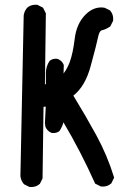

<svg xmlns="http://www.w3.org/2000/svg" viewBox="-20 -772 540 795"><path d="M127 -752.4Q129.9 -752.4 134.8 -752L158.2 -740.2L169.9 -716.8L166 -422.9L169.9 -423.3V-468.8Q169.9 -497.6 185.5 -520Q196.3 -528.8 210.9 -528.8Q217.8 -528.8 220.2 -527.6Q222.7 -526.4 225.1 -524.9Q237.8 -518.1 243.7 -503.9L244.1 -502.4L243.2 -467.8Q258.8 -488.3 268.6 -514.6Q282.2 -551.8 289.1 -609.9Q296.4 -673.8 334 -711.4Q363.8 -741.2 399.4 -741.2Q405.8 -741.2 413.6 -739.7L435.5 -729L436.5 -727.5Q448.7 -713.9 448.7 -693.4Q448.7 -690.4 448.2 -685.5L436.5 -662.6Q418 -649.9 401.4 -646.5Q391.6 -644.5 386.2 -619.1Q379.9 -587.9 356 -500.5Q333.5 -415 283.7 -376Q333.5 -294.9 378.9 -211.9Q424.3 -128.9 452.6 -36.6L440.9 -12.7L439.5 -11.7Q425.8 0.5 405.3 0.5Q402.3 0.5 397.5 0L374 -11.7Q313 -147.5 242.7 -265.6Q237.8 -247.1 226.6 -230L225.6 -229Q215.8 -221.2 201.2 -221.2Q194.8 -221.2 192.4 -222.2Q175.8 -229.5 168.5 -246.1L168 -247.1L166 -262.2L169.4 -330.6L160.2 -329.6L156.2 -33.2L145 -10.7L143.6 -9.8Q129.9 2.4 109.4 2.4Q106.4 2.4 101.6 2L79.1 -9.3L78.1 -10.7Q66.9 -23.9 64.5 -42.5L78.1 -708Q80.6 -726.1 92.3 -739.7Q106.4 -752.4 127 -752.4Z"/></svg>

Font: Bakudai
Style: Bold
Weight: 700
Version: Version 1.48